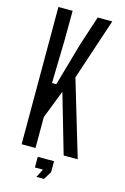

<svg xmlns="http://www.w3.org/2000/svg" viewBox="-141 -862 701 1081"><g transform="rotate(15 209.5 -322.0)"><path d="M59 0V-800H142L141 -627L135 -377H160L232 -629L288 -800H373L254 -442L386 0H304L204 -345L140 -180V0ZM165 107V45H260V109L231 156H187L212 107Z"/></g></svg>

Font: Big Shoulders Text
Style: Regular
Weight: 400
Designer: Patric King
Foundry: XO Type Co
Version: Version 1.000; ttfautohint (v1.8.2)